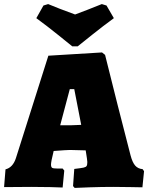

<svg xmlns="http://www.w3.org/2000/svg" viewBox="-25 -915 726 941"><path d="M333 -3 339 -87Q373 -91 384.5 -93.5Q396 -96 399.5 -101.5Q403 -107 403 -121L401 -139L395 -178L318 -180Q303 -180 238 -175L228 -131Q225 -115 225 -109Q225 -96 230.5 -92.5Q236 -89 256 -89H282L290 -79L282 4Q267 3 222.5 2Q178 1 128 1L-5 2L2 -85Q38 -94 53 -140L212 -642L475 -658L490 -646Q505 -584 551 -402.5Q597 -221 615 -153Q624 -119 637.5 -103.5Q651 -88 674 -86L681 -76L673 3Q659 3 618 2Q577 1 532 1Q473 1 415 3Q357 5 341 6ZM321 -301Q337 -301 373 -303L339 -478H317L270 -301ZM153 -826 188 -888 211 -895Q258 -875 343 -844Q395 -863 474 -895L497 -888L533 -826Q481 -788 426.5 -744.5Q372 -701 356 -688H329Q313 -701 259 -744.5Q205 -788 153 -826Z"/></svg>

Font: Alegreya SC Black
Style: Regular
Weight: 900
Designer: Juan Pablo del Peral
Foundry: Huerta Tipografica
Version: Version 2.007; ttfautohint (v1.6)